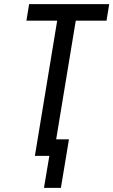

<svg xmlns="http://www.w3.org/2000/svg" viewBox="-20 -755 549 930"><path d="M193 155 219 0H149L257 -655H108L121 -735H509L496 -655H347L252 -80H314L275 155Z"/></svg>

Font: Iosevka SS18 Medium
Style: Italic
Weight: 500
Italic angle: -9°
Monospace: yes
Designer: Belleve Invis
Foundry: Belleve Invis
Version: Version 25.1.1; ttfautohint (v1.8.4)